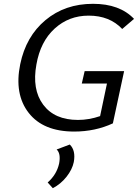

<svg xmlns="http://www.w3.org/2000/svg" viewBox="-20 -684 723 1007"><path d="M409 -246 424 -311H631L572 -37Q479 6 369 6Q207 6 130.5 -92Q54 -190 86 -347Q116 -493 218.5 -578.5Q321 -664 468 -664Q608 -664 683 -585L621 -532Q555 -602 445 -602Q341 -602 266.5 -534Q192 -466 171 -346Q147 -215 206.5 -135Q266 -55 389 -55Q447 -55 505 -75L541 -246ZM346 74Q378 105 367 166Q359 205 329 243Q299 281 257 303L230 273Q277 232 290 174Q300 121 277 100Z"/></svg>

Font: EauTestInfant Medium
Style: Italic
Weight: 500
Italic angle: -12°
Designer: Christian Thalmann (Catharsis Fonts)
Version: Version 0.001;PS 000.001;hotconv 1.0.88;makeotf.lib2.5.64775